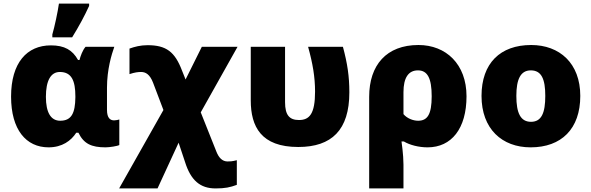

<svg xmlns="http://www.w3.org/2000/svg" viewBox="-20 -815 3311 1075"><path d="M273 -606H384C424 -671 453 -725 479 -782V-795H310C303 -746 286 -667 273 -622ZM252 10C328 10 378 -27 407 -72H419C449 -10 492 10 571 10C593 10 638 3 648 -3V-146C643 -144 628 -141 619 -141C598 -141 579 -153 579 -200V-324C579 -426 605 -511 620 -553H459C442 -533 431 -502 425 -479H417C386 -535 341 -561 265 -561C131 -561 42 -464 42 -274C42 -89 126 10 252 10ZM317 -139C264 -139 237 -186 237 -273C237 -363 264 -412 315 -412C381 -412 402 -363 402 -275V-270C401 -181 380 -139 317 -139Z M806 -562C766 -562 733 -553 705 -543V-400C735 -410 753 -412 770 -412C795 -412 819 -399 837 -352L895 -199L647 240H862L980 -16L1016 92C1048 194 1100 240 1187 240C1240 240 1268 234 1306 220V82C1279 89 1266 89 1254 89C1225 89 1205 68 1192 35L1104 -186L1310 -553H1110L1019 -370L999 -420C959 -525 911 -562 806 -562Z M1650 8C1837 8 1936 -87 1936 -298C1936 -388 1925 -460 1900 -553H1705C1731 -459 1744 -384 1744 -302C1744 -178 1713 -143 1654 -143C1601 -143 1576 -170 1576 -243V-553H1384V-253C1384 -106 1442 8 1650 8Z M2592 -276C2592 -456 2477 -563 2323 -563C2144 -563 2047 -451 2047 -273V240H2239V107C2239 50 2228 -23 2228 -23H2241C2274 -3 2325 10 2374 10C2508 10 2592 -95 2592 -276ZM2320 -421C2373 -421 2397 -378 2397 -276C2397 -174 2373 -139 2321 -139C2293 -139 2259 -152 2239 -176V-299C2239 -380 2267 -421 2320 -421Z M3229 -278C3229 -461 3113 -563 2954 -563C2781 -563 2676 -461 2676 -278C2676 -93 2791 10 2951 10C3123 10 3229 -93 3229 -278ZM2871 -278C2871 -372 2895 -421 2952 -421C3012 -421 3033 -372 3033 -278C3033 -183 3012 -133 2953 -133C2894 -133 2871 -183 2871 -278Z"/></svg>

Font: Noto Sans UI Black
Style: Regular
Weight: 900
Designer: Monotype Design Team
Foundry: Monotype Imaging Inc.
Version: Version 1.901